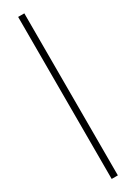

<svg xmlns="http://www.w3.org/2000/svg" viewBox="-217 -811 583 821"><g transform="rotate(-30 74.0 -400.0)"><path d="M58.5 0V-800H89V0Z"/></g></svg>

Font: Big Shoulders Display Thin ExtraLight
Style: Regular
Weight: 250
Version: Version 2.002